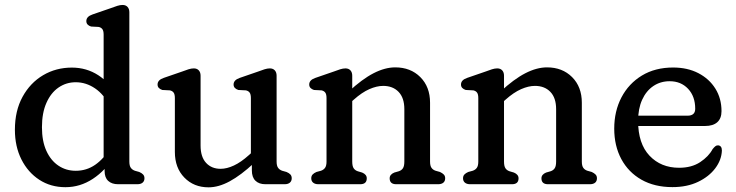

<svg xmlns="http://www.w3.org/2000/svg" viewBox="-20 -758 3030 790"><path d="M410.4 -90.4 406.4 -96V-615.2Q406.4 -631.4 401 -638.3Q395.7 -645.2 385.8 -647.2L354.8 -648.8Q345.9 -651.4 340.5 -657Q335.2 -662.6 335.2 -671.2Q335.2 -680.6 341.5 -687.4Q347.9 -694.2 360.8 -698.6L436.2 -724.6Q450.9 -730.1 462.6 -733.9Q474.3 -737.6 484.4 -737.6Q497.4 -737.6 504.8 -729.5Q512.2 -721.4 512.2 -707.6V-93.4Q512.2 -75.7 518.4 -67.4Q524.5 -59.1 535.2 -55.4L553 -50.4Q563.2 -46 568.8 -40Q574.4 -34 574.4 -24.4Q574.4 -13.1 566.9 -6.6Q559.3 0 545.4 0H466Q439.9 0 425.1 -13.8Q410.4 -27.5 410.4 -54.2ZM41.3 -224.1Q41.3 -302 72.7 -359.5Q104.1 -417 157.3 -448.5Q210.5 -479.9 275.7 -479.9Q335.8 -479.9 384.4 -448.5Q433 -417 460.3 -363L433.3 -318.9Q408.5 -369 371.2 -394.3Q333.9 -419.6 291.5 -419.6Q252.5 -419.6 220.9 -397.9Q189.3 -376.2 171 -334.7Q152.6 -293.3 152.6 -234.6Q152.6 -177.6 170.7 -137.6Q188.8 -97.6 220.3 -76.5Q251.7 -55.3 291.8 -55.3Q335.9 -55.3 371.7 -80Q407.4 -104.7 433.5 -149.3L451.2 -115.9Q414.1 -56.3 362 -22.1Q309.9 12.2 249.3 12.2Q188.6 12.2 141.7 -18.3Q94.9 -48.8 68.1 -102.1Q41.3 -155.4 41.3 -224.1Z M1016.3 -57V-93.8L1012.3 -99.1V-354.2Q1012.3 -370.4 1006.9 -377.3Q1001.6 -384.2 991.7 -386.2L960.7 -387.8Q951.8 -390.6 946.5 -396.1Q941.1 -401.6 941.1 -410.2Q941.1 -419.6 947.5 -426.4Q953.8 -433.2 966.7 -437.6L1042.1 -463.6Q1056.8 -469.1 1068.5 -472.9Q1080.2 -476.6 1090.3 -476.6Q1103.3 -476.6 1110.7 -468.5Q1118.1 -460.4 1118.1 -446.6V-93.4Q1118.1 -75.7 1124.3 -67.4Q1130.4 -59.1 1141.1 -55.4L1158.9 -50.4Q1169.4 -46 1174.9 -40Q1180.3 -34 1180.3 -24.4Q1180.3 -13.1 1172.8 -6.6Q1165.2 0 1151.3 0H1071.9Q1045.8 0 1031.1 -14.3Q1016.3 -28.5 1016.3 -57ZM699.5 -132.8V-354.2Q699.5 -370.4 694.1 -377.3Q688.8 -384.2 678.9 -386.2L647.9 -387.8Q639 -390.6 633.6 -396.1Q628.3 -401.6 628.3 -410.2Q628.3 -419.6 634.6 -426.4Q641 -433.2 653.9 -437.6L729.3 -463.6Q744 -469.1 755.7 -472.9Q767.4 -476.6 777.5 -476.6Q790.5 -476.6 797.9 -468.5Q805.3 -460.4 805.3 -446.6V-159.2Q805.3 -112.4 827.9 -87.9Q850.5 -63.4 887.7 -63.4Q913.2 -63.4 942.4 -77Q971.5 -90.5 1004.1 -119.8L1027.1 -140.6L1052.5 -112.2L1025.3 -87.2Q971 -36.8 925.2 -12Q879.5 12.8 838.1 12.8Q777.5 12.8 738.5 -27.4Q699.5 -67.5 699.5 -132.8Z M1429.3 -446.6V-93.4Q1429.3 -74.5 1435.1 -65.8Q1440.8 -57.1 1451.9 -53.4L1470.1 -48Q1489.1 -40 1489.1 -24.4Q1489.1 0 1462.1 0H1289.7Q1276.3 0 1268.5 -6.4Q1260.7 -12.8 1260.7 -24.4Q1260.7 -34 1266.3 -40Q1271.9 -46 1282.1 -50.4L1300.5 -55.4Q1311.4 -59.1 1317.4 -67.4Q1323.5 -75.7 1323.5 -93.4V-354.2Q1323.5 -370.4 1318.1 -377.3Q1312.8 -384.2 1302.9 -386.2L1271.9 -387.8Q1263 -390.6 1257.6 -396.1Q1252.3 -401.6 1252.3 -410.2Q1252.3 -419.6 1258.6 -426.4Q1265 -433.2 1277.9 -437.6L1353.3 -463.6Q1368 -469.1 1379.7 -472.9Q1391.4 -476.6 1401.5 -476.6Q1414.5 -476.6 1421.9 -468.5Q1429.3 -460.4 1429.3 -446.6ZM1412.5 -327.4 1387.1 -355.8 1414.3 -380.8Q1469.8 -432.4 1516.9 -456.6Q1563.9 -480.8 1606.2 -480.8Q1669.3 -480.8 1709.4 -440.8Q1749.5 -400.7 1749.5 -335.2V-93.4Q1749.5 -75.7 1755.6 -67.3Q1761.6 -58.9 1772.5 -55.4L1790.3 -50.4Q1800.5 -45.6 1806.1 -39.8Q1811.7 -34 1811.7 -24.4Q1811.7 -12.8 1804.2 -6.4Q1796.6 0 1782.7 0H1610.3Q1583.3 0 1583.3 -24.4Q1583.3 -40 1602.3 -48L1621.1 -53.4Q1632.2 -57.1 1637.9 -65.8Q1643.7 -74.5 1643.7 -93.4V-308.8Q1643.7 -355.4 1620 -380Q1596.3 -404.6 1556.6 -404.6Q1530.2 -404.6 1499.7 -391.2Q1469.1 -377.8 1435.5 -347.8Z M2053.8 -446.6V-93.4Q2053.8 -74.5 2059.6 -65.8Q2065.3 -57.1 2076.4 -53.4L2094.6 -48Q2113.6 -40 2113.6 -24.4Q2113.6 0 2086.6 0H1914.2Q1900.8 0 1893 -6.4Q1885.2 -12.8 1885.2 -24.4Q1885.2 -34 1890.8 -40Q1896.4 -46 1906.6 -50.4L1925 -55.4Q1935.9 -59.1 1941.9 -67.4Q1948 -75.7 1948 -93.4V-354.2Q1948 -370.4 1942.6 -377.3Q1937.3 -384.2 1927.4 -386.2L1896.4 -387.8Q1887.5 -390.6 1882.1 -396.1Q1876.8 -401.6 1876.8 -410.2Q1876.8 -419.6 1883.1 -426.4Q1889.5 -433.2 1902.4 -437.6L1977.8 -463.6Q1992.5 -469.1 2004.2 -472.9Q2015.9 -476.6 2026 -476.6Q2039 -476.6 2046.4 -468.5Q2053.8 -460.4 2053.8 -446.6ZM2037 -327.4 2011.6 -355.8 2038.8 -380.8Q2094.3 -432.4 2141.4 -456.6Q2188.4 -480.8 2230.7 -480.8Q2293.8 -480.8 2333.9 -440.8Q2374 -400.7 2374 -335.2V-93.4Q2374 -75.7 2380.1 -67.3Q2386.1 -58.9 2397 -55.4L2414.8 -50.4Q2425 -45.6 2430.6 -39.8Q2436.2 -34 2436.2 -24.4Q2436.2 -12.8 2428.7 -6.4Q2421.1 0 2407.2 0H2234.8Q2207.8 0 2207.8 -24.4Q2207.8 -40 2226.8 -48L2245.6 -53.4Q2256.7 -57.1 2262.4 -65.8Q2268.2 -74.5 2268.2 -93.4V-308.8Q2268.2 -355.4 2244.5 -380Q2220.8 -404.6 2181.1 -404.6Q2154.7 -404.6 2124.2 -391.2Q2093.6 -377.8 2060 -347.8Z M2948.7 -300.8Q2948.7 -270.6 2931.3 -255.1Q2913.9 -239.6 2881.1 -239.6H2568.7V-282H2808.9Q2840.5 -282 2840.5 -310.4Q2840.5 -361.4 2811.2 -392.6Q2781.9 -423.8 2735.3 -423.8Q2697.5 -423.8 2668.1 -403.9Q2638.7 -384 2622.1 -347.4Q2605.5 -310.8 2605.5 -260.4Q2605.5 -167 2652.5 -117.4Q2699.4 -67.7 2774.3 -67.7Q2825.8 -67.7 2860.9 -90.9Q2895.9 -114.1 2912.1 -144.5Q2918.8 -152.7 2923.7 -156.5Q2928.5 -160.3 2934.5 -159.9Q2941.7 -159.7 2946 -154.4Q2950.3 -149 2950.3 -138.7Q2948.8 -99.9 2923 -65.6Q2897.2 -31.2 2852.1 -9.7Q2806.9 11.9 2746.8 11.9Q2673.2 11.9 2619.4 -18.6Q2565.6 -49.2 2536.4 -103.6Q2507.3 -158 2507.3 -228.8Q2507.3 -300.5 2537 -357.3Q2566.8 -414.1 2621.2 -447.2Q2675.7 -480.2 2749.7 -480.2Q2808.7 -480.2 2853.5 -457Q2898.3 -433.7 2923.5 -393.3Q2948.7 -352.8 2948.7 -300.8Z"/></svg>

Font: Fraunces SuperSoft Wonky
Style: Regular
Weight: 900
Version: Version 1.000;[b76b70a41]